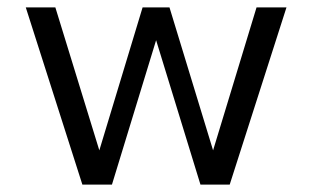

<svg xmlns="http://www.w3.org/2000/svg" viewBox="-20 -500 846 520"><path d="M203.1 0 49.8 -480H129.9L249 -92.8L366.2 -480H439L557.1 -92.8L674.8 -480H755.9L602.1 0H522.9L402.8 -391.1L283.2 0Z"/></svg>

Font: Prompt Light
Style: Regular
Weight: 300
Designer: Katatrad Team
Foundry: CadsonDemak
Version: Version 1.000;PS 001.000;hotconv 1.0.88;makeotf.lib2.5.64775